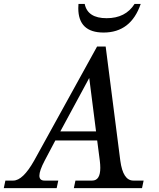

<svg xmlns="http://www.w3.org/2000/svg" viewBox="-109 -973 824 993"><path d="M625.5 0H272.9L281.2 -39.1H367.7Q409.7 -39.1 409.7 -105Q409.7 -121.6 407.2 -142.1L393.6 -246.6H177.2Q149.4 -194.3 122.1 -142.3Q94.7 -90.3 94.7 -64.5Q94.7 -39.1 121.1 -39.1H192.4L184.1 0H-89.4L-81.1 -39.1H-40.5Q9.3 -39.1 67.4 -142.1L393.1 -732.4H437.5L513.2 -142.1Q526.9 -39.1 580.6 -39.1H633.8ZM387.7 -293.5 352.5 -569.8 203.1 -293.5ZM426.8 -804.7Q295.9 -804.7 295.9 -930.7Q295.9 -941.4 296.9 -952.6H329.1Q344.2 -878.9 442.4 -878.9Q540.5 -878.9 586.9 -952.6H618.7Q567.9 -804.7 426.8 -804.7Z"/></svg>

Font: Munson
Style: Italic
Weight: 400
Italic angle: -12°
Designer: Paul James MIller
Foundry: High-Logic / Made with FontCreator
Version: Version 2.10;May 5, 2019;FontCreator 11.5.0.2430 64-bit